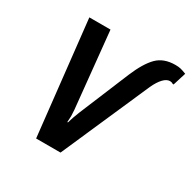

<svg xmlns="http://www.w3.org/2000/svg" viewBox="-158 -866 1020 1022"><g transform="rotate(30 352.5 -355.0)"><path d="M113 -700H243L290 -234Q292 -210 292 -196Q292 -187 290 -159H294Q302 -189 320 -234L447 -540Q484 -628 525 -669Q566 -710 637 -710Q656 -710 669 -707Q682 -704 705 -695L680 -615H675Q666 -621 655 -621Q635 -621 615 -600Q595 -579 577 -540L340 0H190Z"/></g></svg>

Font: Scada
Style: Bold Italic
Weight: 700
Italic angle: -10°
Version: Version 4.000